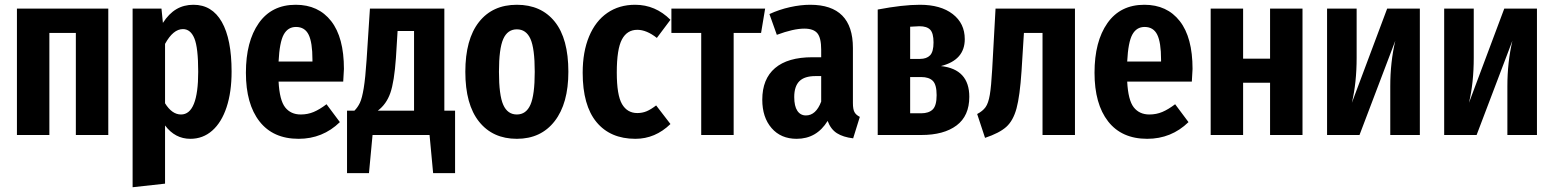

<svg xmlns="http://www.w3.org/2000/svg" viewBox="-20 -566 6515 805"><path d="M298 0V-428H187V0H51V-530H434V0Z M951 -266Q951 -180 930 -116.5Q909 -53 870 -18.5Q831 16 778 16Q714 16 672 -40V204L536 219V-530H657L663 -470Q688 -509 719.5 -527.5Q751 -546 791 -546Q869 -546 910 -474Q951 -402 951 -266ZM811 -265Q811 -366 795 -405Q779 -444 747 -444Q706 -444 672 -382V-133Q701 -86 739 -86Q811 -86 811 -265Z M1419 -224H1148Q1152 -146 1175.5 -116Q1199 -86 1241 -86Q1270 -86 1295 -96.5Q1320 -107 1349 -129L1405 -54Q1333 16 1232 16Q1125 16 1068 -57Q1011 -130 1011 -261Q1011 -392 1065 -469Q1119 -546 1220 -546Q1315 -546 1368.5 -477.5Q1422 -409 1422 -277Q1422 -266 1419 -224ZM1290 -316Q1290 -388 1274 -420.5Q1258 -453 1221 -453Q1187 -453 1169.5 -421Q1152 -389 1148 -308H1290Z M1888 -102V160H1796L1781 0H1542L1527 160H1435V-102H1466Q1480 -116 1489 -135Q1498 -154 1505 -196.5Q1512 -239 1517 -315L1531 -530H1843V-102ZM1716 -436H1647L1640 -323Q1633 -223 1616.5 -176Q1600 -129 1564 -102H1716Z M2363 -265Q2363 -132 2305.5 -58Q2248 16 2147 16Q2046 16 1988.5 -56Q1931 -128 1931 -265Q1931 -401 1988 -473.5Q2045 -546 2147 -546Q2249 -546 2306 -475Q2363 -404 2363 -265ZM2072 -265Q2072 -167 2090 -126.5Q2108 -86 2147 -86Q2186 -86 2204 -127Q2222 -168 2222 -265Q2222 -363 2204 -403Q2186 -443 2147 -443Q2108 -443 2090 -402.5Q2072 -362 2072 -265Z M2791 -483 2734 -407Q2691 -441 2652 -441Q2609 -441 2587.5 -400.5Q2566 -360 2566 -262Q2566 -167 2588 -129.5Q2610 -92 2652 -92Q2673 -92 2691 -99.5Q2709 -107 2731 -124L2791 -46Q2727 16 2644 16Q2539 16 2481 -54Q2423 -124 2423 -261Q2423 -349 2450 -413.5Q2477 -478 2526.5 -512Q2576 -546 2643 -546Q2728 -546 2791 -483Z M3188 -530 3171 -428H3056V0H2920V-428H2795V-530Z M3585 -76 3557 14Q3515 9 3489 -7.5Q3463 -24 3450 -59Q3404 16 3320 16Q3254 16 3215 -29Q3176 -74 3176 -148Q3176 -235 3229.5 -280.5Q3283 -326 3386 -326H3423V-358Q3423 -407 3407 -426.5Q3391 -446 3352 -446Q3307 -446 3237 -420L3206 -507Q3247 -526 3292 -536Q3337 -546 3377 -546Q3556 -546 3556 -365V-134Q3556 -108 3562.5 -96Q3569 -84 3585 -76ZM3423 -140V-247H3399Q3353 -247 3331.5 -225.5Q3310 -204 3310 -159Q3310 -121 3323 -101.5Q3336 -82 3359 -82Q3401 -82 3423 -140Z M4044 -160Q4044 -80 3990.5 -40Q3937 0 3843 0H3660V-526Q3765 -546 3837 -546Q3924 -546 3974.5 -507Q4025 -468 4025 -402Q4025 -314 3925 -289Q4044 -276 4044 -160ZM3796 -454V-319H3837Q3865 -319 3879.5 -334Q3894 -349 3894 -388Q3894 -427 3880 -441.5Q3866 -456 3835 -456Q3824 -456 3796 -454ZM3907 -167Q3907 -211 3891 -227Q3875 -243 3842 -243H3796V-91H3842Q3874 -91 3890.5 -107Q3907 -123 3907 -167Z M4487 -530V0H4351V-428H4273L4263 -268Q4256 -163 4242 -111.5Q4228 -60 4199 -34Q4170 -8 4110 12L4077 -88Q4100 -100 4112 -116.5Q4124 -133 4130 -168.5Q4136 -204 4140 -276L4154 -530Z M4977 -224H4706Q4710 -146 4733.5 -116Q4757 -86 4799 -86Q4828 -86 4853 -96.5Q4878 -107 4907 -129L4963 -54Q4891 16 4790 16Q4683 16 4626 -57Q4569 -130 4569 -261Q4569 -392 4623 -469Q4677 -546 4778 -546Q4873 -546 4926.5 -477.5Q4980 -409 4980 -277Q4980 -266 4977 -224ZM4848 -316Q4848 -388 4832 -420.5Q4816 -453 4779 -453Q4745 -453 4727.5 -421Q4710 -389 4706 -308H4848Z M5305 0V-219H5192V0H5056V-530H5192V-320H5305V-530H5441V0Z M5933 0H5809V-205Q5809 -305 5830 -395L5680 0H5544V-530H5668V-324Q5668 -219 5648 -135L5796 -530H5933Z M6424 0H6300V-205Q6300 -305 6321 -395L6171 0H6035V-530H6159V-324Q6159 -219 6139 -135L6287 -530H6424Z"/></svg>

Font: Fira Sans Extra Condensed SemiBold
Style: Regular
Weight: 600
Width: 1
Designer: Carrois Corporate & Edenspiekermann AG
Foundry: Carrois Corporate GbR & Edenspiekermann AG
Version: Version 4.203